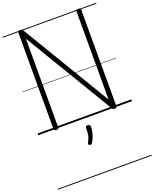

<svg xmlns="http://www.w3.org/2000/svg" viewBox="-297 -1306 1684 2097"><g transform="rotate(-20 544.5 -257.5)"><path d="M207 14Q179 14 179 -5V-1129Q179 -1139 186 -1143.5Q193 -1148 206 -1148Q218 -1148 224.5 -1144.5Q231 -1141 237 -1133L855 -103V-1129Q855 -1139 861.5 -1143.5Q868 -1148 882 -1148Q910 -1148 910 -1129V-5Q910 5 903 9.5Q896 14 884 14Q872 14 866.5 10.5Q861 7 854 -3L234 -1036V-5Q234 5 227.5 9.5Q221 14 207 14ZM491 292Q480 287 479 280.5Q478 274 484 261Q497 236 504.5 213.5Q512 191 515 165.5Q518 140 518 105Q518 94 524 87.5Q530 81 543 81Q558 81 565.5 89Q573 97 573 108Q573 135 567 165.5Q561 196 549.5 225.5Q538 255 523 279Q517 289 510 292.5Q503 296 491 292ZM0 623H1089V633H0ZM0 -20H1089V0H0ZM0 -505H1089V-500H0ZM0 -1143H1089V-1133H0Z"/></g></svg>

Font: Playwrite CL Guides
Style: Regular
Weight: 400
Designer: Veronika Burian, José Scaglione
Foundry: TypeTogether
Version: Version 1.003